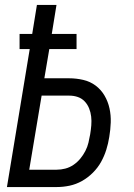

<svg xmlns="http://www.w3.org/2000/svg" viewBox="-20 -755 540 775"><path d="M8 0 100 -557H59V-618H110L129 -735H208L189 -618H289V-557H179L159 -439H259Q288 -439 316 -432.5Q344 -426 366 -409.5Q388 -393 402 -369Q416 -345 422 -317.5Q428 -290 427 -260.5Q426 -231 421 -202Q417 -176 409 -150.5Q401 -125 388 -101.5Q375 -78 355 -58Q335 -38 311 -24.5Q287 -11 261 -5.5Q235 0 209 0ZM98 -70H209Q226 -70 243.5 -74.5Q261 -79 276.5 -89.5Q292 -100 304 -114.5Q316 -129 324.5 -145.5Q333 -162 337 -179Q341 -196 344 -213Q347 -231 348.5 -249Q350 -267 348 -284.5Q346 -302 339.5 -318Q333 -334 321.5 -346Q310 -358 294 -363.5Q278 -369 260 -369H148Z"/></svg>

Font: Iosevka Term Curly
Style: Italic
Weight: 400
Italic angle: -9°
Designer: Belleve Invis
Foundry: Belleve Invis
Version: Version 32.3.0